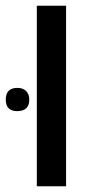

<svg xmlns="http://www.w3.org/2000/svg" viewBox="-68 -650 311 670"><path d="M60.5 0V-629.9H162.6V0ZM-8.3 -262.2Q-47.9 -262.2 -47.9 -302.7Q-47.9 -343.3 -7.3 -343.3Q12.2 -343.3 23.2 -332.3Q34.2 -321.3 34.2 -302.7Q34.2 -262.2 -8.3 -262.2Z"/></svg>

Font: Open Sans Condensed SemiBold
Style: Regular
Weight: 600
Width: 3
Designer: Monotype Design Team
Foundry: Monotype Imaging Inc.
Version: Version 3.000; ttfautohint (v1.8.4)